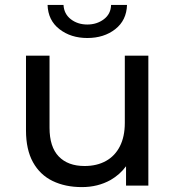

<svg xmlns="http://www.w3.org/2000/svg" viewBox="-20 -757 717 783"><path d="M314 6Q246 6 194.5 -19Q143 -44 114.5 -95.5Q86 -147 86 -225V-530H182V-236Q182 -158 219.5 -119Q257 -80 325 -80Q375 -80 412 -100.5Q449 -121 469 -160.5Q489 -200 489 -256V-530H585V0H494V-79Q469 -45 431 -23Q379 6 314 6ZM336 -602Q269 -602 222.5 -638Q176 -674 174 -737H239Q241 -700 269 -678.5Q297 -657 336 -657Q375 -657 403.5 -678.5Q432 -700 433 -737H498Q496 -674 450 -638Q404 -602 336 -602Z"/></svg>

Font: Montserrat Z Med
Style: Regular
Weight: 500
Designer: Julieta Ulanovsky
Foundry: Julieta Ulanovsky
Version: Version 8.000